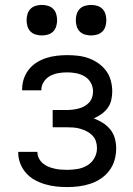

<svg xmlns="http://www.w3.org/2000/svg" viewBox="-20 -752 540 780"><path d="M253 8Q230 8 207.5 5.5Q185 3 163 -3.5Q141 -10 121 -21Q101 -32 86 -49Q71 -66 62.5 -87.5Q54 -109 54 -132V-135H132V-134Q132 -121 138 -109Q144 -97 154 -88.5Q164 -80 176 -75Q188 -70 201 -67Q214 -64 227 -63Q240 -62 253 -62Q274 -62 295 -65.5Q316 -69 334.5 -80Q353 -91 363.5 -110Q374 -129 374 -150Q374 -165 369.5 -178.5Q365 -192 355 -202Q345 -212 332.5 -218.5Q320 -225 306 -229Q292 -233 278 -234Q264 -235 250 -235H194V-305H250Q262 -305 274.5 -306.5Q287 -308 299 -311Q311 -314 322 -320Q333 -326 341.5 -335Q350 -344 354 -356Q358 -368 358 -380Q358 -399 349 -415.5Q340 -432 324 -441.5Q308 -451 289.5 -454.5Q271 -458 253 -458Q235 -458 217.5 -455Q200 -452 184.5 -444Q169 -436 158.5 -420.5Q148 -405 148 -388V-385H70V-390Q70 -412 77 -432.5Q84 -453 97.5 -470Q111 -487 129.5 -498.5Q148 -510 168.5 -516.5Q189 -523 210.5 -525.5Q232 -528 253 -528Q275 -528 297 -525.5Q319 -523 340 -515.5Q361 -508 379.5 -495Q398 -482 411 -464.5Q424 -447 430 -425Q436 -403 436 -381Q436 -363 432 -345.5Q428 -328 417.5 -313.5Q407 -299 392 -288.5Q377 -278 361 -271Q380 -264 397.5 -253Q415 -242 428 -226Q441 -210 446.5 -190Q452 -170 452 -149Q452 -125 445.5 -102Q439 -79 424.5 -59.5Q410 -40 390 -26.5Q370 -13 347 -5.5Q324 2 300.5 5Q277 8 253 8ZM350 -608Q338 -608 325.5 -611.5Q313 -615 304 -624Q295 -633 291.5 -645.5Q288 -658 288 -670Q288 -682 291.5 -694.5Q295 -707 304 -716Q313 -725 325.5 -728.5Q338 -732 350 -732Q362 -732 374.5 -728.5Q387 -725 396 -716Q405 -707 408.5 -694.5Q412 -682 412 -670Q412 -658 408.5 -645.5Q405 -633 396 -624Q387 -615 374.5 -611.5Q362 -608 350 -608ZM150 -608Q138 -608 125.5 -611.5Q113 -615 104 -624Q95 -633 91.5 -645.5Q88 -658 88 -670Q88 -682 91.5 -694.5Q95 -707 104 -716Q113 -725 125.5 -728.5Q138 -732 150 -732Q162 -732 174.5 -728.5Q187 -725 196 -716Q205 -707 208.5 -694.5Q212 -682 212 -670Q212 -658 208.5 -645.5Q205 -633 196 -624Q187 -615 174.5 -611.5Q162 -608 150 -608Z"/></svg>

Font: Iosevka Fixed
Style: Regular
Weight: 400
Monospace: yes
Designer: Belleve Invis
Foundry: Belleve Invis
Version: Version 33.2.4